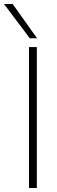

<svg xmlns="http://www.w3.org/2000/svg" viewBox="-65 -934 282 954"><path d="M79 0V-700H118V0ZM83 -744 -45 -914H-2L119 -744Z"/></svg>

Font: Georama ExtraLight
Style: Regular
Weight: 250
Version: Version 1.001